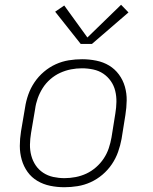

<svg xmlns="http://www.w3.org/2000/svg" viewBox="-20 -776 640 804"><path d="M250 8Q250 8 250 8Q250 8 250 8H249Q219 8 190 2Q161 -4 136.5 -18.5Q112 -33 95.5 -56Q79 -79 71 -107Q63 -135 63 -165Q63 -195 68 -226L85 -326Q89 -353 98.5 -380Q108 -407 124.5 -431.5Q141 -456 164 -475.5Q187 -495 213.5 -507Q240 -519 268 -523.5Q296 -528 324 -528Q324 -528 324 -528Q324 -528 324 -528Q354 -528 383.5 -522Q413 -516 437 -501.5Q461 -487 478 -464Q495 -441 503 -413Q511 -385 510.5 -355Q510 -325 505 -294L489 -194Q484 -167 474.5 -140Q465 -113 448.5 -88.5Q432 -64 409 -44.5Q386 -25 359.5 -13Q333 -1 305 3.5Q277 8 250 8ZM250 -30Q273 -30 296.5 -34.5Q320 -39 341.5 -49Q363 -59 382 -75.5Q401 -92 414.5 -112.5Q428 -133 435.5 -155.5Q443 -178 447 -201L463 -301Q467 -325 467.5 -349Q468 -373 462.5 -395.5Q457 -418 444 -436.5Q431 -455 412.5 -467.5Q394 -480 370.5 -485Q347 -490 323 -490Q300 -490 277 -485.5Q254 -481 232 -471Q210 -461 191 -444.5Q172 -428 159 -407.5Q146 -387 138 -364.5Q130 -342 127 -319L110 -219Q106 -195 105.5 -171Q105 -147 111 -124.5Q117 -102 129.5 -83.5Q142 -65 161 -52.5Q180 -40 203 -35Q226 -30 250 -30ZM318 -592 211 -727 249 -753 346 -619 487 -756 518 -724 365 -592Z"/></svg>

Font: Iosevka SS04 XLt Ex
Style: Italic
Weight: 200
Width: 7
Italic angle: -9°
Monospace: yes
Designer: Belleve Invis
Foundry: Belleve Invis
Version: Version 19.0.0; ttfautohint (v1.8.4)